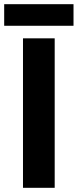

<svg xmlns="http://www.w3.org/2000/svg" viewBox="-20 -897 371 917"><path d="M89.8 0V-713.9H241.2V0ZM331.1 -877V-773.9H0V-877Z"/></svg>

Font: Open Sans
Style: Bold
Weight: 700
Designer: Monotype Design Team
Foundry: Monotype Imaging Inc.
Version: Version 3.000; ttfautohint (v1.8.4)